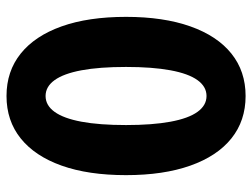

<svg xmlns="http://www.w3.org/2000/svg" viewBox="-110 -638 756 575"><g transform="rotate(-90 267.5 -350.0)"><path d="M268 8Q194 8 141 -34.5Q88 -77 59.5 -157.5Q31 -238 31 -350Q31 -463 59.5 -543Q88 -623 141 -665.5Q194 -708 268 -708Q342 -708 395 -665.5Q448 -623 476.5 -543Q505 -463 505 -350Q505 -238 476.5 -157.5Q448 -77 395 -34.5Q342 8 268 8ZM268 -109Q296 -109 315.5 -136Q335 -163 345 -217Q355 -271 355 -350Q355 -430 345 -483.5Q335 -537 315.5 -564Q296 -591 268 -591Q240 -591 220.5 -564Q201 -537 191 -483.5Q181 -430 181 -350Q181 -271 191 -217Q201 -163 220.5 -136Q240 -109 268 -109Z"/></g></svg>

Font: Asap
Style: Regular
Weight: 400
Designer: Pablo Cosgaya
Foundry: Omnibus-Type
Version: Version 3.001